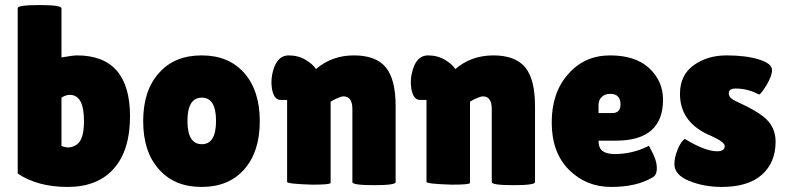

<svg xmlns="http://www.w3.org/2000/svg" viewBox="-20 -729 3111 759"><path d="M50 -43V-697Q50 -709 137 -709Q223 -709 223 -696V-502Q269 -510 284 -510Q494 -510 494 -269Q494 -135 430 -62.5Q366 10 247 10Q129 10 50 -43ZM256 -354Q240 -354 223 -343V-152Q257 -138 284 -158Q312 -177 312 -251Q312 -354 256 -354Z M609 -59Q546 -128 546 -250Q546 -372 609 -441Q670 -510 777 -510Q884 -510 945 -441Q1007 -371 1007 -250Q1007 -129 945 -59Q884 10 777 10Q670 10 609 -59ZM778 -343Q721 -343 721 -251Q721 -159 778 -159Q834 -159 834 -251Q834 -343 778 -343Z M1115 -334H1089Q1063 -334 1055 -378Q1053 -396 1053 -404Q1053 -434 1065 -466Q1083 -510 1121 -510Q1159 -510 1189 -492Q1218 -474 1229 -456Q1292 -510 1379 -510Q1466 -510 1505 -463Q1544 -416 1544 -309V-9Q1544 3 1459 3Q1373 3 1373 -9V-298Q1373 -348 1338 -348Q1329 -348 1311.5 -340Q1294 -332 1287 -327V-6Q1287 1 1215 1Q1115 -2 1115 -10Z M1666 -334H1640Q1614 -334 1606 -378Q1604 -396 1604 -404Q1604 -434 1616 -466Q1634 -510 1672 -510Q1710 -510 1740 -492Q1769 -474 1780 -456Q1843 -510 1930 -510Q2017 -510 2056 -463Q2095 -416 2095 -309V-9Q2095 3 2010 3Q1924 3 1924 -9V-298Q1924 -348 1889 -348Q1880 -348 1862.5 -340Q1845 -332 1838 -327V-6Q1838 1 1766 1Q1666 -2 1666 -10Z M2415 -173H2346Q2346 -144 2362 -132Q2378 -120 2411 -120Q2480 -120 2544 -152Q2545 -153 2547 -149.5Q2549 -146 2553 -138Q2576 -97 2576.5 -66Q2577 -35 2558 -27Q2496 10 2396 10Q2297 10 2229 -58Q2161 -126 2161 -245Q2161 -364 2227 -437Q2291 -510 2392 -510Q2492 -510 2547 -459Q2601 -408 2601 -335Q2601 -173 2415 -173ZM2346 -313V-282H2400Q2433 -282 2433 -316Q2433 -358 2392 -358Q2372 -358 2359 -346Q2346 -334 2346 -313Z M2646 -80Q2646 -107 2659 -138.5Q2672 -170 2687 -180Q2767 -131 2815 -131Q2845 -131 2845 -152Q2845 -167 2793 -191Q2668 -242 2668 -358Q2668 -432 2722 -471Q2776 -510 2852 -510Q2929 -510 2980 -494Q3032 -478 3032 -452Q3032 -430 3011 -394Q2989 -358 2981 -355Q2937 -379 2888 -379Q2861 -379 2861 -360Q2861 -348 2871.5 -339.5Q2882 -331 2910 -319Q2964 -294 2998 -268Q3046 -230 3046 -169Q3046 -86 2991.5 -38Q2937 10 2833 10Q2763 10 2704 -14Q2646 -38 2646 -80Z"/></svg>

Font: FC Lilita One
Style: Regular
Weight: 400
Designer: Juan Montoreano
Foundry: Juan Montoreano
Version: Version 1.002